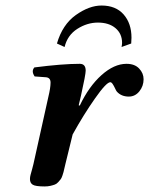

<svg xmlns="http://www.w3.org/2000/svg" viewBox="-20 -668 542 698"><path d="M266.1 -285.2 270 -284.2Q303.2 -354 349.1 -395Q395 -436 439.9 -436Q469.7 -436 485.8 -418.9Q502 -401.9 502 -379.9Q502 -355 486.6 -335.9Q471.2 -316.9 448.2 -316.9Q420.9 -316.9 404.8 -335Q402.3 -337.9 398.2 -346.9Q394 -356 389.6 -362.5Q385.3 -369.1 380.9 -369.1Q366.7 -369.1 325 -309.6Q283.2 -250 244.1 -179.2L217.8 -71.8Q216.8 -68.4 214.4 -57.4Q211.9 -46.4 210.9 -42.5Q210 -38.6 206.8 -29.3Q203.6 -20 200.4 -16.1Q197.3 -12.2 191.7 -5.9Q186 0.5 179.4 2.9Q172.9 5.4 163.3 7.6Q153.8 9.8 142.1 9.8Q108.9 9.8 98.9 3.4Q88.9 -2.9 88.9 -17.1Q88.9 -23.9 91.1 -32.5Q93.3 -41 96.7 -52.7Q100.1 -64.5 101.6 -71.8L155.8 -315.9Q163.6 -348.1 163.8 -367.2Q164.1 -386.2 146 -387.2L106 -390.1Q92.8 -409.2 105 -422.9Q207 -436 270 -436Q291.5 -436 291.5 -411.1Q291.5 -397 274.4 -320.3ZM421.9 -497.1Q423.8 -506.8 423.8 -512.2Q423.8 -545.4 399.9 -565.7Q376 -585.9 335.9 -585.9Q296.9 -585.9 261 -563Q225.1 -540 214.8 -497.1L187 -509.8Q207 -578.6 255.6 -613.3Q304.2 -647.9 349.1 -647.9Q400.9 -647.9 429.4 -615.5Q458 -583 458 -530.8Q458 -527.8 457.5 -521Q457 -514.2 457 -509.8Z"/></svg>

Font: Linux Libertine
Style: Semibold Italic
Weight: 600
Italic angle: -11.5°
Designer: Philipp H. Poll
Foundry: Philipp H. Poll
Version: Version 5.1.2 ; ttfautohint (v0.9)